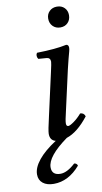

<svg xmlns="http://www.w3.org/2000/svg" viewBox="-93 -667 489 919"><g transform="rotate(-10 151.5 -207.5)"><path d="M220.2 143.1Q163.6 209 91.8 209Q58.6 209 39.3 193.6Q20 178.2 20 150.9Q20 117.7 50 80.8Q80.1 43.9 136.2 7.8Q108.9 1 108.9 -30.8Q108.9 -46.9 125 -115.2L170.9 -320.8Q180.2 -361.8 180.2 -369.1Q180.2 -388.7 162.1 -390.1L122.1 -393.1Q117.2 -399.9 116.7 -408.2Q116.2 -416.5 121.1 -422.9Q213.4 -424.8 264.2 -436Q276.9 -436 276.9 -419.9Q276.9 -413.6 273.9 -402.3Q271 -391.1 264.6 -367.4Q258.3 -343.8 252.9 -319.8L209 -124Q198.2 -80.1 198.2 -65.9Q198.2 -51.8 208 -51.8Q216.3 -51.8 236.1 -65.9Q255.9 -80.1 273.9 -101.1Q292 -101.1 297.9 -83Q244.6 -14.6 190.9 2.9Q89.8 75.7 89.8 128.9Q89.8 167 131.8 167Q164.1 167 204.1 129.9Q217.3 131.3 220.2 143.1ZM202.1 -574.2Q202.1 -595.7 216.3 -609.9Q230.5 -624 252.9 -624Q275.4 -624 289.3 -609.9Q303.2 -595.7 303.2 -574.2Q303.2 -551.8 289.3 -537.4Q275.4 -522.9 252.9 -522.9Q230.5 -522.9 216.3 -537.4Q202.1 -551.8 202.1 -574.2Z"/></g></svg>

Font: Common Serif News
Style: Italic
Weight: 450
Italic angle: -12°
Designer: Philipp H. Poll, Khaled Hosny
Foundry: Stefan Peev, Context Ltd.
Version: Version 1.026